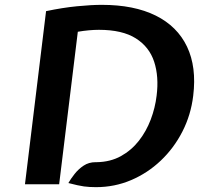

<svg xmlns="http://www.w3.org/2000/svg" viewBox="-20 -760 821 792"><path d="M376 12Q348.5 12 326.2 9Q304 6 262 -5Q272 -22.5 287.8 -42.5Q303.5 -62.5 325 -76.8Q346.5 -91 374 -91Q375.5 -91 376.5 -91Q377.5 -91 379 -91Q435.5 -92 478.8 -116Q522 -140 552.8 -179.2Q583.5 -218.5 601.8 -266.8Q620 -315 626 -365Q636 -443.5 616 -505Q596 -566.5 540.2 -601.8Q484.5 -637 388 -637Q368.5 -637 346.5 -635Q324.5 -633 301 -629L224 0H83L170 -714Q239 -728.5 297.8 -734.2Q356.5 -740 400 -740Q533 -740 622.2 -695.8Q711.5 -651.5 751.5 -567.5Q791.5 -483.5 777 -365Q767.5 -286 732.5 -217.5Q697.5 -149 643.2 -97.5Q589 -46 520.8 -17Q452.5 12 376 12Z"/></svg>

Font: Expletus Sans
Style: Bold Italic
Weight: 700
Italic angle: -7°
Version: Version 7.500